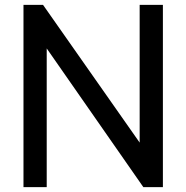

<svg xmlns="http://www.w3.org/2000/svg" viewBox="-20 -765 762 785"><path d="M551 -745C551 -745 646 -745 646 -745C646 -745 646 0 646 0C646 0 566 0 566 0C566 0 171 -567 171 -567C171 -567 171 0 171 0C171 0 76 0 76 0C76 0 76 -745 76 -745C76 -745 156 -745 156 -745C156 -745 551 -182 551 -182C551 -182 551 -745 551 -745Z"/></svg>

Font: Preevio_Regular
Style: Regular
Weight: 500
Designer: Gumpita Rahayu
Foundry: Tokotype Studio
Version: ""